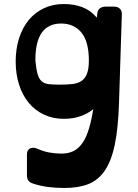

<svg xmlns="http://www.w3.org/2000/svg" viewBox="-20 -580 684 955"><path d="M444 -37Q417 -15 380 -2Q343 11 297 11Q243 11 198.5 -10Q154 -31 123 -68.5Q92 -106 75 -158.5Q58 -211 58 -274Q58 -337 75 -390Q92 -443 123 -480.5Q154 -518 198.5 -539Q243 -560 297 -560Q348 -560 389 -544.5Q430 -529 459 -495Q462 -492 462 -494L464 -514Q466 -531 477.5 -539Q489 -547 505 -547H547Q566 -547 576.5 -536.5Q587 -526 586 -508L572 -69Q568 57 551 139Q534 221 501 269Q468 317 418.5 336Q369 355 300 355Q258 355 219 350Q180 345 144 333Q114 324 114 293V188Q114 166 129.5 158.5Q145 151 164 159Q195 173 225 178.5Q255 184 286 184Q317 184 341 173.5Q365 163 384 139.5Q403 116 416.5 78Q430 40 440 -15ZM284 -463Q221 -463 188.5 -418.5Q156 -374 156 -280Q160 -236 167 -211.5Q174 -187 187.5 -175.5Q201 -164 222.5 -161.5Q244 -159 277 -159Q313 -159 340 -162Q367 -165 385 -177Q403 -189 412.5 -213Q422 -237 422 -279Q422 -373 385 -418Q348 -463 284 -463Z"/></svg>

Font: OpenDyslexic3
Style: Bold
Weight: 700
Designer: Abelardo Gonzalez
Version: Version 1.000;PS 001.001;hotconv 1.0.56